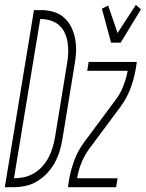

<svg xmlns="http://www.w3.org/2000/svg" viewBox="-57 -777 605 797"><path d="M-37 0 84 -735H116Q143 -735 168 -727Q193 -719 211.5 -701.5Q230 -684 240.5 -661Q251 -638 255.5 -612Q260 -586 258.5 -559Q257 -532 252 -505L202 -199Q198 -174 190.5 -149.5Q183 -125 170.5 -102Q158 -79 139.5 -59Q121 -39 98 -25Q75 -11 50 -5.5Q25 0 0 0ZM1 -37Q22 -37 43 -41.5Q64 -46 83.5 -57.5Q103 -69 118.5 -86Q134 -103 144.5 -123Q155 -143 161 -163.5Q167 -184 171 -205L221 -511Q225 -533 226 -555Q227 -577 224 -598.5Q221 -620 212.5 -639Q204 -658 188.5 -672Q173 -686 152.5 -692Q132 -698 110 -698ZM404 -600 366 -741 392 -754 431 -640 507 -757 528 -738 444 -600ZM225 0 230 -33Q237 -72 251.5 -111.5Q266 -151 291 -185L421 -360Q442 -387 454.5 -419Q467 -451 473 -483H305L311 -520H511L506 -488Q499 -448 484 -408.5Q469 -369 444 -335L314 -160Q294 -133 281 -101Q268 -69 263 -37H431L425 0Z"/></svg>

Font: Iosevka Term Curly XLt Obl
Style: Regular
Weight: 200
Italic angle: -9°
Designer: Belleve Invis
Foundry: Belleve Invis
Version: Version 32.3.0